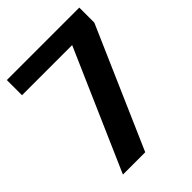

<svg xmlns="http://www.w3.org/2000/svg" viewBox="-236 -962 1083 1083"><g transform="rotate(-45 306.0 -420.0)"><path d="M14 -840H592V-720L278 0H100L414 -719H14Z"/></g></svg>

Font: Matangi Black
Style: Regular
Weight: 900
Designer: Prashant Pant
Foundry: The Graphic Ant
Version: Version 3.002